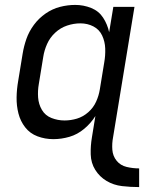

<svg xmlns="http://www.w3.org/2000/svg" viewBox="-20 -558 616 781"><path d="M546 203V127Q520 127 495 121Q470 115 454.5 96Q439 77 437 51.5Q435 26 440 0L527 -530H441L424 -427Q417 -459 399.5 -486Q382 -513 351 -525.5Q320 -538 286 -538Q255 -538 224 -530Q193 -522 165.5 -503Q138 -484 118 -457Q98 -430 87.5 -400Q77 -370 72 -339L54 -229Q48 -195 47.5 -161.5Q47 -128 55 -96.5Q63 -65 82.5 -40Q102 -15 132.5 -3.5Q163 8 197 8Q230 8 262.5 -1.5Q295 -11 322.5 -34Q350 -57 368 -86L354 0Q348 35 349 70Q350 105 367.5 133Q385 161 413.5 178Q442 195 476.5 199Q511 203 546 203ZM242 -68Q215 -68 189.5 -78Q164 -88 150.5 -111Q137 -134 135 -161.5Q133 -189 138 -217L156 -327Q160 -353 171.5 -379Q183 -405 204.5 -425Q226 -445 253 -454Q280 -463 307 -463Q336 -463 360 -450.5Q384 -438 395.5 -413.5Q407 -389 408 -360.5Q409 -332 404 -304L386 -194Q382 -169 371 -144.5Q360 -120 339 -101.5Q318 -83 293 -75.5Q268 -68 243 -68Z"/></svg>

Font: Iosevka Sparkle
Style: Italic
Weight: 400
Italic angle: -9°
Designer: Belleve Invis
Foundry: Belleve Invis
Version: Version 4.5.0; ttfautohint (v1.8.3)